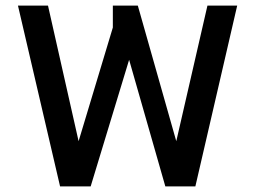

<svg xmlns="http://www.w3.org/2000/svg" viewBox="-20 -664 909 684"><path d="M194 0 44 -644H151L260 -161L382 -566V-644H471L608 -161L719 -644H825L676 0H569L440 -451L303 0Z"/></svg>

Font: Kanit
Style: Regular
Weight: 400
Designer: Katatrad Team
Foundry: CadsonDemak
Version: Version 2.000; ttfautohint (v1.8.3)